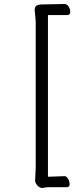

<svg xmlns="http://www.w3.org/2000/svg" viewBox="-20 -786 390 957"><path d="M190 151Q177 151 166 138Q155 125 155 114L158 51V-678L153 -737Q153 -751 161.5 -757.5Q170 -764 196 -764L300 -766H301Q314 -766 322 -753.5Q330 -741 330 -726Q330 -711 315 -711H219V95Q294 92 302.5 92Q311 92 319 105Q327 118 327 132.5Q327 147 313 147H226Q210 147 190 151Z"/></svg>

Font: LXGW WenKai TC
Style: Regular
Weight: 400
Designer: LXGW / Fontworks Inc.
Foundry: LXGW / Fontworks Inc.
Version: Version 1.330